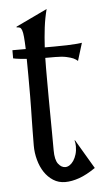

<svg xmlns="http://www.w3.org/2000/svg" viewBox="-48 -641 365 687"><g transform="rotate(-5 134.0 -297.5)"><path d="M161.6 -472.7Q188.5 -472.7 207.3 -473.4Q226.1 -474.1 238.3 -475.1Q252.4 -476.1 261.2 -477.5L241.7 -414.1Q236.3 -419.4 226.1 -424.3Q217.3 -428.2 201.7 -431.6Q186 -435.1 161.1 -435.1H126Q125.5 -418 125.5 -400.1Q125.5 -382.3 125.5 -363.8Q125.5 -321.3 125.7 -287.8Q126 -254.4 126.2 -224.9Q126.5 -195.3 126.7 -166.3Q127 -137.2 127 -103Q127 -68.8 138.2 -54.2Q149.4 -39.6 163.6 -39.6Q171.4 -39.6 179.2 -44.7Q187 -49.8 193.4 -59.3Q199.7 -68.8 203.6 -81.8Q207.5 -94.7 207.5 -110.4Q207.5 -123 204.6 -131.3L206.1 -132.3L268.1 -27.3Q236.3 -5.4 209.2 4.2Q182.1 13.7 158.7 13.7Q134.8 13.7 116 1.7Q97.2 -10.3 84.2 -29.8Q71.3 -49.3 64.5 -74.5Q57.6 -99.6 57.6 -126Q57.6 -155.8 58.1 -178.5Q58.6 -201.2 58.8 -221.2Q59.1 -241.2 59.6 -260.5Q60.1 -279.8 60.1 -303.2Q60.1 -346.2 60.1 -379.2Q60.1 -412.1 59.6 -437.5Q45.4 -438.5 36.1 -439.5Q26.9 -440.4 21.5 -441.4Q15.1 -442.4 11.2 -443.4V-472.7H59.1Q58.1 -501 56.6 -516.8Q55.2 -532.7 52.2 -540.8Q49.3 -548.8 44.7 -550.8Q40 -552.7 33.2 -552.7V-555.2L146 -608.9Q137.7 -577.1 133.5 -543.2Q129.4 -509.3 127.4 -472.7Z"/></g></svg>

Font: Smythe
Style: Regular
Weight: 400
Version: Version 1.000